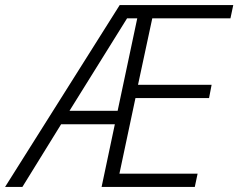

<svg xmlns="http://www.w3.org/2000/svg" viewBox="-75 -734 936 754"><path d="M-55 0 395 -714H841L830 -662H523L467 -401H756L746 -349H457L394 -52H701L690 0H324L376 -246H165L13 0ZM198 -299H387L464 -662H424Z"/></svg>

Font: Noto Sans UI Light
Style: Italic
Weight: 300
Italic angle: -12°
Designer: Monotype Design Team
Foundry: Monotype Imaging Inc.
Version: Version 1.901